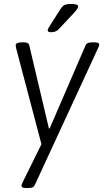

<svg xmlns="http://www.w3.org/2000/svg" viewBox="-20 -738 521 966"><path d="M113 208Q99 208 93.5 205Q88 202 88 196Q88 193 90 188.5Q92 184 95 177L205 -46L195 12L62 -492Q61 -495 60 -501.5Q59 -508 59 -511Q59 -518 68 -521.5Q77 -525 92 -525H99Q110 -525 117.5 -522Q125 -519 127 -511L226 -92H230L411 -511Q415 -519 423.5 -522Q432 -525 444 -525H452Q466 -525 472.5 -522.5Q479 -520 479 -513Q479 -509 477 -504Q475 -499 473 -495L156 191Q152 200 144.5 204Q137 208 121 208ZM236 -576Q229 -576 224.5 -578Q220 -580 220 -585Q220 -589 223.5 -596Q227 -603 235 -615L284 -692Q291 -702 296.5 -707.5Q302 -713 312 -715.5Q322 -718 339 -718Q356 -718 364.5 -715Q373 -712 373 -706Q373 -699 365 -688.5Q357 -678 340 -660L282 -598Q274 -589 267.5 -584.5Q261 -580 253.5 -578Q246 -576 236 -576Z"/></svg>

Font: Asap Light
Style: Italic
Weight: 300
Italic angle: -6°
Designer: Pablo Cosgaya
Foundry: Omnibus-Type
Version: Version 3.001